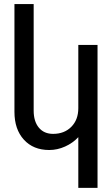

<svg xmlns="http://www.w3.org/2000/svg" viewBox="-20 -724 550 941"><path d="M458 -503.9V196.8H363.8V-51.8Q336.9 -22.9 299.1 -5.9Q261.2 11.2 221.2 11.2Q143.1 11.2 96.9 -39.6Q50.8 -90.3 50.8 -175.8V-704.1H145V-182.1Q145 -128.9 170.4 -98.4Q195.8 -67.9 240.2 -67.9Q295.4 -67.9 329.6 -102.5Q363.8 -137.2 363.8 -193.8V-503.9Z"/></svg>

Font: LT Superior Med
Style: Regular
Weight: 500
Designer: Daniel Lyons
Foundry: LyonsType
Version: Version 1.000